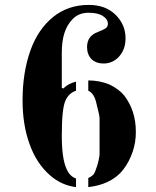

<svg xmlns="http://www.w3.org/2000/svg" viewBox="-20 -748 635 783"><path d="M340 -22V15C368.7 11.7 393.3 5.3 414 -4C442.7 -16.7 465.7 -34.3 483 -57C499 -77.7 511.7 -101.7 521 -129C529.7 -154.3 534 -181.3 534 -210C534 -239.3 530 -266.3 522 -291C514.7 -314.3 503 -336.7 487 -358C472.3 -376 451.7 -391.3 425 -404C398.3 -414.7 370 -420 340 -420V-378C345.3 -376 350.3 -372.3 355 -367C363.7 -357.7 370 -343 374 -323C382 -292.3 386 -273.3 386 -266V-200V-158V-120C386 -114 385 -107 383 -99C381 -91 380 -86.3 380 -85C378 -77 375 -67.7 371 -57C367.7 -46.3 363.7 -38.7 359 -34C351.7 -28 345.3 -24 340 -22ZM340 -378ZM290 15V-20C272.7 -26 259.7 -39.3 251 -60C238.3 -88 232 -133 232 -195C232 -271 237.3 -319.3 248 -340C257.3 -359.3 271.3 -372 290 -378V-415C269.3 -410.3 252 -401 238 -387L232 -390V-533C232 -563 235.3 -589 242 -611C249.3 -635 261 -655 277 -671C293.7 -687.7 315 -696 341 -696C366.3 -696 385.7 -691.7 399 -683C413 -674.3 420 -663.3 420 -650C420 -642.7 416.7 -636.7 410 -632C405.3 -628.7 395.3 -624 380 -618C350 -607.3 335 -586.7 335 -556C335 -536 341 -519.7 353 -507C365.7 -495 382 -489 402 -489C428 -489 449.7 -499 467 -519C483.7 -538.3 492 -562.7 492 -592C492 -628.7 478.7 -660.3 452 -687C424.7 -714.3 388 -728 342 -728C286 -728 237.7 -711.7 197 -679C155.7 -645.7 124.7 -600 104 -542C82.7 -482 72 -414.3 72 -339C72 -273 81.3 -214 100 -162C118.7 -108.7 146.7 -65.7 184 -33C215.3 -5.7 250.7 10.3 290 15ZM290 -415ZM340 15ZM290 15Z"/></svg>

Font: Km Standard TT
Style: Bold
Weight: 700
Designer: Alexey Kryukov <alexios@thessalonica.org.ru>
Version: Version 2.0.2